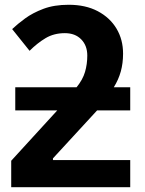

<svg xmlns="http://www.w3.org/2000/svg" viewBox="-20 -785 610 805"><path d="M268 -765Q339 -765 390 -738Q441 -711 468.5 -665Q496 -619 496 -560Q496 -520 486.5 -485.5Q477 -451 457 -419H526V-322H387L202 -121V-114H526V0H27V-111L220 -322H44V-419H301Q327 -451 336.5 -483.5Q346 -516 346 -552Q346 -594 320.5 -620Q295 -646 252 -646Q206 -646 171 -625Q136 -604 104 -572L31 -663Q53 -684 85 -707.5Q117 -731 162 -748Q207 -765 268 -765Z"/></svg>

Font: RS Noto Sans
Style: Bold
Weight: 700
Designer: Monotype Design Team
Foundry: Monotype Imaging Inc.
Version: Version 3.10